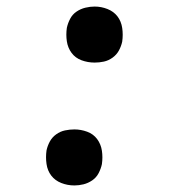

<svg xmlns="http://www.w3.org/2000/svg" viewBox="-20 -558 540 586"><path d="M269 -367Q248 -367 229 -374Q210 -381 198.5 -396.5Q187 -412 184 -432Q181 -452 184 -473Q187 -487 194 -500.5Q201 -514 213.5 -522.5Q226 -531 240.5 -534.5Q255 -538 269 -538Q289 -538 308 -530.5Q327 -523 338.5 -508Q350 -493 353 -472.5Q356 -452 353 -431Q350 -417 343 -404Q336 -391 323.5 -382Q311 -373 297 -370Q283 -367 269 -367ZM207 8Q186 8 167 0.5Q148 -7 136.5 -22Q125 -37 122 -57.5Q119 -78 122 -99Q125 -113 132 -126Q139 -139 151.5 -148Q164 -157 178.5 -160Q193 -163 207 -163Q227 -163 246 -156Q265 -149 276.5 -133.5Q288 -118 291 -98Q294 -78 291 -57Q288 -43 281 -29.5Q274 -16 261.5 -7.5Q249 1 235 4.5Q221 8 207 8Z"/></svg>

Font: Iosevka Slab Medium Oblique
Style: Regular
Weight: 500
Italic angle: -9°
Monospace: yes
Designer: Belleve Invis
Foundry: Belleve Invis
Version: Version 11.1.1; ttfautohint (v1.8.3)